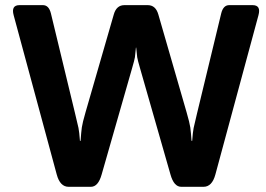

<svg xmlns="http://www.w3.org/2000/svg" viewBox="-20 -720 1027 740"><path d="M32.7 -661.1Q22 -700.2 55.2 -700.2H145.5Q168.5 -700.2 176.3 -668L269 -284.2Q279.3 -242.2 282.5 -226.8Q285.6 -211.4 288.1 -177.2H290.5Q293 -211.4 295.4 -229Q297.9 -246.6 309.6 -287.1L418.5 -664.1Q428.7 -700.2 459.5 -700.2H549.3Q580.1 -700.2 590.3 -664.1L699.2 -287.1Q710.9 -246.6 713.4 -229Q715.8 -211.4 718.3 -177.2H720.7Q723.1 -211.4 726.3 -226.8Q729.5 -242.2 739.7 -284.2L832.5 -668Q840.3 -700.2 863.3 -700.2H953.6Q986.8 -700.2 976.1 -661.1L810.1 -47.4Q797.4 0 764.2 0H678.7Q650.4 0 637.2 -46.9L520 -456.1Q510.3 -489.3 508.8 -499.3Q507.3 -509.3 504.9 -536.6H503.9Q501.5 -509.3 500 -499.3Q498.5 -489.3 488.8 -456.1L371.6 -46.9Q358.4 0 330.1 0H244.6Q211.4 0 198.7 -47.4Z"/></svg>

Font: Istok Web
Style: Bold
Weight: 700
Designer: Andrey V. Panov
Foundry: Andrey V. Panov
Version: Version 1.0.2g